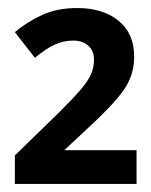

<svg xmlns="http://www.w3.org/2000/svg" viewBox="-20 -827 376 478"><path d="M17 -369V-440L129 -549Q162 -582 180.5 -603.5Q199 -625 206.5 -642Q214 -659 214 -678Q214 -701 199.5 -713.5Q185 -726 162 -726Q138 -726 115.5 -715.5Q93 -705 67 -683L17 -747Q48 -773 85.5 -790Q123 -807 172 -807Q236 -807 275 -775.5Q314 -744 314 -686Q314 -639 287 -601.5Q260 -564 202 -511L140 -453H320V-369Z"/></svg>

Font: Noto Sans Tamil SemiBold
Style: Regular
Weight: 600
Designer: Jelle Bosma - Monotype Design Team
Foundry: Monotype Imaging Inc.
Version: Version 2.004; ttfautohint (v1.8.4.7-5d5b)